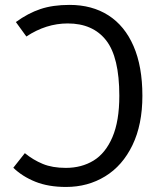

<svg xmlns="http://www.w3.org/2000/svg" viewBox="-20 -737 655 769"><path d="M550.3 -353.3Q550.3 -237.9 510.5 -155.6Q470.8 -73.3 401.3 -30.8Q331.8 11.8 244.6 11.8Q173.8 11.8 121.5 -9.2Q69.2 -30.3 33.3 -65.1L79.5 -123.6Q112.8 -96.4 151.3 -80.5Q189.7 -64.6 243.6 -64.6Q306.7 -64.6 354.6 -93.8Q402.6 -123.1 430.3 -187.7Q457.9 -252.3 457.9 -353.3Q457.9 -508.2 404.9 -575.6Q351.8 -643.1 251.3 -643.1Q164.6 -643.1 85.6 -590.8L43.6 -648.7Q92.3 -684.1 142.1 -700.8Q191.8 -717.4 258.5 -717.4Q348.7 -717.4 414.1 -675.6Q479.5 -633.8 514.9 -552.3Q550.3 -470.8 550.3 -353.3Z"/></svg>

Font: Fira Code
Style: Regular
Weight: 400
Designer: Carrois Corporate, Edenspiekermann AG, Nikita Prokopov
Foundry: Carrois Corporate, Edenspiekermann AG, Nikita Prokopov
Version: Version 5.002